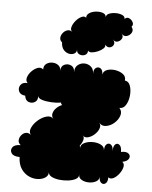

<svg xmlns="http://www.w3.org/2000/svg" viewBox="-55 -829 700 886"><g transform="rotate(5 295.0 -386.0)"><path d="M61 -83Q33 -83 23.5 -96.5Q14 -110 23.5 -124Q33 -138 61 -138Q49 -148 50 -160.5Q51 -173 59.5 -183.5Q68 -194 80 -196.5Q92 -199 104 -189Q93 -202 101.5 -221.5Q110 -241 129 -257.5Q148 -274 168.5 -279.5Q189 -285 201 -272Q191 -283 194.5 -297Q198 -311 210 -322.5Q222 -334 236 -339Q229 -344 230 -350Q209 -346 183.5 -347.5Q158 -349 140 -355Q122 -361 122 -373Q124 -351 110 -342.5Q96 -334 80.5 -339.5Q65 -345 62 -367Q39 -369 32.5 -384.5Q26 -400 35.5 -414Q45 -428 68 -426Q58 -436 62.5 -451.5Q67 -467 80 -480.5Q93 -494 108 -499.5Q123 -505 134 -495Q134 -513 146 -521.5Q158 -530 173.5 -530Q189 -530 201 -521.5Q213 -513 213 -495Q213 -517 229 -524.5Q245 -532 261 -524.5Q277 -517 277 -495Q277 -517 290.5 -528Q304 -539 321 -539Q338 -539 351.5 -528Q365 -517 365 -495Q365 -516 376 -523Q387 -530 397.5 -523Q408 -516 408 -495Q411 -512 428.5 -518Q446 -524 467 -520.5Q488 -517 502.5 -506Q517 -495 514 -477Q532 -475 539 -455Q546 -435 543.5 -409.5Q541 -384 529.5 -365.5Q518 -347 500 -349Q514 -333 507.5 -313.5Q501 -294 484 -279Q467 -264 446.5 -260.5Q426 -257 413 -273Q423 -261 417 -245.5Q411 -230 397 -217.5Q383 -205 367 -201Q351 -197 342 -209Q351 -200 347 -186Q343 -172 333 -160Q335 -154 335 -147Q335 -164 352 -172.5Q369 -181 391 -181Q413 -181 429.5 -172.5Q446 -164 446 -147Q446 -169 456 -176.5Q466 -184 476 -176.5Q486 -169 486 -147Q486 -171 495.5 -179Q505 -187 515 -179Q525 -171 525 -147Q550 -152 560.5 -142.5Q571 -133 565 -120Q559 -107 535 -102Q546 -94 542.5 -78.5Q539 -63 527.5 -47.5Q516 -32 502 -24.5Q488 -17 477 -25Q477 -4 467 3.5Q457 11 447 3.5Q437 -4 437 -25Q437 -10 423 -2Q409 6 390 6Q371 6 356.5 -2Q342 -10 342 -25Q342 -12 328 -4.5Q314 3 293 5.5Q272 8 251.5 5.5Q231 3 216.5 -4.5Q202 -12 202 -25Q202 -9 188 0.5Q174 10 153 11Q132 12 111.5 2.5Q91 -7 76.5 -28Q62 -49 61 -83ZM210 -627Q199 -636 200 -648Q201 -660 209.5 -670.5Q218 -681 230 -684.5Q242 -688 253 -679Q243 -687 247 -701.5Q251 -716 262.5 -730Q274 -744 288 -751Q302 -758 311 -750Q310 -763 322.5 -771.5Q335 -780 353 -782Q371 -784 385.5 -779Q400 -774 401 -760Q401 -772 414.5 -777.5Q428 -783 445 -783Q462 -783 475 -777.5Q488 -772 488 -760Q498 -770 509.5 -764.5Q521 -759 526.5 -747.5Q532 -736 523 -727Q534 -713 527 -700Q520 -687 505.5 -682.5Q491 -678 480 -692Q490 -680 484 -668.5Q478 -657 465.5 -653Q453 -649 443 -661Q454 -648 449 -637Q444 -626 432 -623.5Q420 -621 409 -634Q413 -625 403.5 -616Q394 -607 379 -600.5Q364 -594 350.5 -593Q337 -592 333 -600Q333 -584 320.5 -578.5Q308 -573 295 -578.5Q282 -584 282 -600Q282 -587 271.5 -581Q261 -575 247 -577.5Q233 -580 222 -592Q211 -604 210 -627Z"/></g></svg>

Font: Rubik Bubbles
Style: Regular
Weight: 400
Designer: Hubert and Fischer, NaN
Foundry: Hubert and Fischer, NaN
Version: Version 2.200